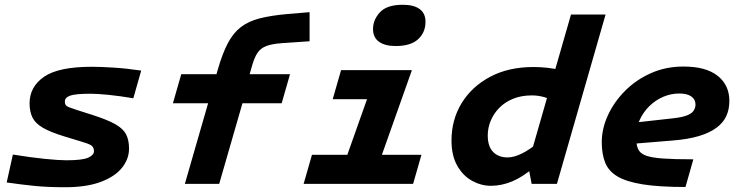

<svg xmlns="http://www.w3.org/2000/svg" viewBox="-20 -771 3110 805"><path d="M521 -148Q521 -104 491 -67Q461 -30 401.5 -8Q342 14 253 14Q180 14 125 8.5Q70 3 8 -6L34 -123Q108 -111 167 -105Q226 -99 258 -99Q326 -99 350 -110Q374 -121 374 -137Q374 -154 362.5 -161.5Q351 -169 316 -179L250 -199Q191 -217 159.5 -235.5Q128 -254 116 -278.5Q104 -303 104 -338Q104 -407 164.5 -449Q225 -491 365 -491Q402 -491 457 -487.5Q512 -484 572 -475L539 -359Q479 -369 433.5 -373.5Q388 -378 360 -378Q296 -378 274 -370Q252 -362 252 -346Q252 -335 256.5 -329.5Q261 -324 273 -320Q285 -316 305 -309L368 -289Q430 -269 463 -250.5Q496 -232 508.5 -208Q521 -184 521 -148Z M705 -338 740 -460H1196L1161 -338ZM894 -482Q913 -548 935.5 -590.5Q958 -633 990 -657.5Q1022 -682 1069 -694Q1116 -706 1183 -712L1278 -720V-598L1161 -590Q1120 -587 1096.5 -578Q1073 -569 1060 -550Q1047 -531 1037 -496L1012 -409H1017L899 0H755L873 -409Z M1562 -477H1707L1538 0H1393ZM1410 -477H1639L1604 -355H1375ZM1288 -122H1747L1712 0H1253ZM1639 -578Q1594 -578 1569 -596Q1544 -614 1544 -649Q1544 -688 1573 -719.5Q1602 -751 1669 -751Q1715 -751 1739.5 -733Q1764 -715 1764 -680Q1764 -635 1733 -606.5Q1702 -578 1639 -578Z M2209 0 2196 -69V-91L2374 -710H2519L2315 0ZM2314 -338Q2293 -354 2266 -362.5Q2239 -371 2210 -371Q2166 -371 2131.5 -357Q2097 -343 2073.5 -319Q2050 -295 2037.5 -265Q2025 -235 2025 -203Q2025 -157 2047.5 -134Q2070 -111 2108 -111Q2122 -111 2136.5 -115Q2151 -119 2168.5 -127.5Q2186 -136 2206 -150Q2226 -164 2250 -184L2222 -72Q2172 -29 2127.5 -10.5Q2083 8 2038 8Q1998 8 1960 -12.5Q1922 -33 1897.5 -75.5Q1873 -118 1873 -182Q1873 -269 1915.5 -338.5Q1958 -408 2035 -449Q2112 -490 2216 -490Q2277 -490 2331.5 -477Q2386 -464 2440 -437Z M2828 -379Q2793 -379 2760.5 -365Q2728 -351 2702.5 -326Q2677 -301 2662 -268Q2647 -235 2647 -197Q2647 -167 2654.5 -148Q2662 -129 2686 -119.5Q2710 -110 2758 -106.5Q2806 -103 2887 -103L2854 13Q2744 13 2675 2Q2606 -9 2568.5 -31.5Q2531 -54 2517 -90Q2503 -126 2503 -175Q2503 -231 2528.5 -287Q2554 -343 2600 -389.5Q2646 -436 2708.5 -464Q2771 -492 2846 -492Q2940 -492 2989 -453Q3038 -414 3038 -348Q3038 -312 3025 -284Q3012 -256 2983.5 -235Q2955 -214 2910 -200.5Q2865 -187 2802 -182L2595 -165L2623 -255L2802 -275Q2838 -279 2858.5 -286.5Q2879 -294 2887.5 -306Q2896 -318 2896 -333Q2896 -354 2878.5 -366.5Q2861 -379 2828 -379Z"/></svg>

Font: Intel One Mono Light
Style: Italic
Weight: 300
Italic angle: -16°
Monospace: yes
Designer: Fred Shallcrass
Foundry: Frere-Jones Type LLC
Version: Version 1.004